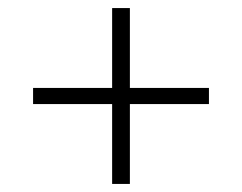

<svg xmlns="http://www.w3.org/2000/svg" viewBox="-20 -522 600 476"><path d="M258 -66V-264H62V-304H258V-502H302V-304H498V-264H302V-66Z"/></svg>

Font: Baskervville
Style: Regular
Weight: 400
Designer: Alexis Faudot, Rémi Forte, Morgane Pierson, Rafael Ribas, Tanguy Vanlaeys, Rosalie Wagner, Thomas Huot-Marchand
Foundry: ANRT
Version: Version 1.100